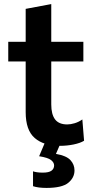

<svg xmlns="http://www.w3.org/2000/svg" viewBox="-20 -703 458 942"><path d="M274.5 12.5Q194.5 12.5 150.2 -26Q106 -64.5 106 -152.5V-401.5H20.5V-498H106V-659.5L231.5 -683V-498H389V-401.5H231.5V-190.5Q231.5 -142 250.2 -117.2Q269 -92.5 310 -92.5Q326.5 -92.5 346.5 -98.5Q366.5 -104.5 384 -117L392.5 -12.5Q374 -1 341.2 5.8Q308.5 12.5 274.5 12.5ZM208 219Q167.5 219 142 210.5V137.5Q148 140 161 142Q174 144 189.5 144Q219.5 144 232.5 134.5Q245.5 125 245.5 108.5Q245.5 94.5 230.8 82.5Q216 70.5 172 63.5L209 -24H277V0L254.5 52Q306 61 325.8 82.8Q345.5 104.5 345.5 133Q345.5 169 314.8 194Q284 219 208 219Z"/></svg>

Font: Heraclito SemiBold
Style: Regular
Weight: 600
Designer: Kostas Bartsokas (font) & Cristiano Sobral (main changes)
Foundry: Kostas Bartsokas (font) & Cristiano Sobral (main changes)
Version: Version 1.00;July 8, 2020;FontCreator 13.0.0.2655 64-bit